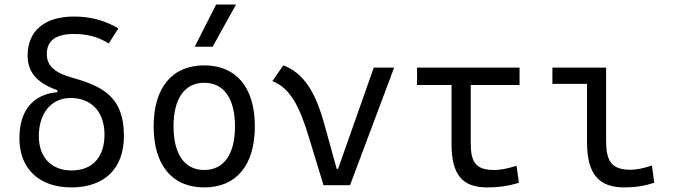

<svg xmlns="http://www.w3.org/2000/svg" viewBox="-20 -815 2970 845"><path d="M294.4 9.8C439.9 9.8 525.4 -73.2 525.4 -216.3C525.4 -378.9 444.3 -432.6 300.8 -472.2C219.2 -494.1 186 -527.3 186 -576.7C186 -636.2 225.1 -665.5 306.2 -665.5C364.7 -665.5 415.5 -651.4 458.5 -623.5L501 -689.9C441.9 -725.1 377.9 -742.2 306.2 -742.2C176.3 -742.2 101.6 -679.7 101.6 -570.3C101.6 -497.6 142.6 -449.7 232.4 -418V-409.2C126 -400.4 65.4 -328.6 65.4 -206.5C65.4 -72.3 152.3 9.8 294.4 9.8ZM295.4 -64.9C205.6 -64.9 150.9 -122.6 150.9 -216.3C150.9 -317.4 206.5 -383.8 291 -383.8C382.8 -383.8 439.9 -321.8 439.9 -222.7C439.9 -123 386.7 -64.9 295.4 -64.9Z M878.9 9.8C1020 9.8 1101.6 -87.9 1101.6 -258.8C1101.6 -429.7 1020 -527.3 878.9 -527.3C737.8 -527.3 656.2 -429.7 656.2 -258.8C656.2 -87.9 737.8 9.8 878.9 9.8ZM878.9 -66.9C792.5 -66.9 743.7 -136.2 743.7 -258.8C743.7 -381.3 792.5 -450.7 878.9 -450.7C965.3 -450.7 1014.2 -381.3 1014.2 -258.8C1014.2 -136.2 965.3 -66.9 878.9 -66.9ZM836.9 -609.4H916L1018.6 -794.9H931.2Z M1403.8 0H1520.5L1714.8 -517.6H1625L1467.8 -71.8H1461.9L1406.7 -271C1369.1 -406.7 1318.4 -493.2 1226.6 -527.3L1178.7 -458C1259.3 -427.2 1299.3 -342.8 1339.4 -210.9Z M2124.5 9.8C2174.3 9.8 2215.8 3.9 2263.7 -10.3L2253.4 -85.4C2212.9 -72.8 2182.6 -66.9 2155.3 -66.9C2073.2 -66.9 2051.8 -102.1 2051.8 -184.1V-440.9H2266.6V-517.6H1815.4V-440.9H1967.3V-181.2C1967.3 -47.4 2013.7 9.8 2124.5 9.8Z M2728 9.8C2775.4 9.8 2814.5 3.9 2859.4 -10.7L2849.1 -86.4C2810.1 -73.7 2780.8 -67.9 2754.4 -67.9C2670.9 -67.9 2647.5 -106.9 2647.5 -195.3V-517.6H2411.1V-445.8H2563.5V-190.4C2563.5 -51.3 2612.8 9.8 2728 9.8Z"/></svg>

Font: Cascadia Mono PL SemiLight
Style: Regular
Weight: 350
Monospace: yes
Designer: Aaron Bell
Foundry: Saja Typeworks
Version: Version 2404.023